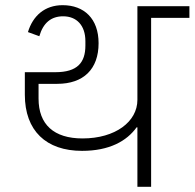

<svg xmlns="http://www.w3.org/2000/svg" viewBox="-20 -722 752 742"><path d="M511 0H564V-653H712V-698H511V-336C511 -252 426 -187 299 -187C188 -187 129 -241 129 -341V-398H201C303 -398 361 -455 361 -555C361 -650 305 -702 222 -702C153 -702 107 -661 88 -598L132 -582C147 -634 178 -659 224 -659C276 -659 310 -624 310 -563V-546C310 -480 279 -443 194 -443H76V-356C76 -217 158 -139 297 -139C403 -139 470 -177 508 -230H511Z"/></svg>

Font: IBM Plex Devanagari Light
Style: Regular
Weight: 300
Designer: Mike Abbink, Paul van der Laan, Pieter van Rosmalen, Erin McLaughlin
Foundry: Bold Monday
Version: Version 1.0